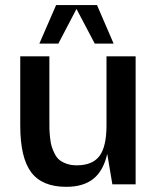

<svg xmlns="http://www.w3.org/2000/svg" viewBox="-20 -720 620 750"><path d="M419.9 0H418.9L398.9 -119.1Q383.8 -52.7 344.7 -21.5Q305.7 9.8 238.8 9.8Q144.5 9.8 101.8 -47.1Q59.1 -104 59.1 -230V-500H172.9V-252.9Q172.9 -230.5 173.1 -217.5Q173.3 -204.6 175.5 -183.1Q177.7 -161.6 181.6 -148.7Q185.5 -135.7 193.4 -119.9Q201.2 -104 212.2 -95.2Q223.1 -86.4 240.5 -80.3Q257.8 -74.2 279.8 -74.2Q341.3 -74.2 368.7 -110.8Q396 -147.5 396 -230V-500H509.8V0ZM358.9 -700.2 423.8 -549.8H350.1L278.8 -685.1L208 -549.8H133.8L199.2 -700.2Z"/></svg>

Font: Fivo Sans Modern Med
Style: Regular
Weight: 450
Designer: Alexander Slobzheninov
Foundry: Alexander Slobzheninov
Version: 1.0